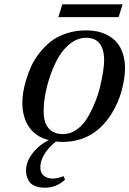

<svg xmlns="http://www.w3.org/2000/svg" viewBox="-20 -641 596 885"><path d="M249 -562 267.1 -621.1H544.9L526.9 -562ZM100.1 145Q100.1 105 129.4 66.4Q158.7 27.8 204.1 4.9H205.1Q144.5 -10.3 113.8 -55.7Q83 -101.1 83 -168Q83 -188 86.7 -213.4Q90.3 -238.8 99.9 -271.2Q109.4 -303.7 123.8 -335.2Q138.2 -366.7 161.9 -397Q185.5 -427.2 214.8 -450.2Q244.1 -473.1 286.1 -487.1Q328.1 -501 377 -501Q402.8 -501 426.8 -496.3Q450.7 -491.7 474.9 -479.2Q499 -466.8 516.6 -447.5Q534.2 -428.2 545.2 -397.2Q556.2 -366.2 556.2 -326.2Q556.2 -280.3 540.5 -222.7Q524.9 -165 493.2 -115.2Q412.1 13.2 267.1 13.2Q255.4 13.2 237.8 11.2Q166 70.3 166 130.9Q166 156.2 182.1 169.2Q198.2 182.1 222.2 182.1Q245.6 182.1 272.9 170.9L279.8 187Q241.2 224.1 187 224.1Q158.7 224.1 139.6 215.6Q120.6 207 112.8 192.9Q105 178.7 102.5 168Q100.1 157.2 100.1 145ZM181.2 -128.9Q181.2 -76.2 204.1 -49.6Q227.1 -22.9 271 -22.9Q303.7 -22.9 332.5 -43Q361.3 -63 381.1 -95.2Q400.9 -127.4 416.7 -165.8Q432.6 -204.1 441.7 -242.7Q450.7 -281.2 455.3 -311.8Q460 -342.3 460 -361.8Q460 -466.8 377 -466.8Q339.4 -466.8 306.2 -441.9Q272.9 -417 250.7 -378.9Q228.5 -340.8 212.4 -294.4Q196.3 -248 188.7 -205.3Q181.2 -162.6 181.2 -128.9Z"/></svg>

Font: Linguistics Pro
Style: Italic
Weight: 400
Italic angle: -12°
Designer: Stefan Peev, Context Ltd
Foundry: Stefan Peev, Context Ltd
Version: Version 001.000